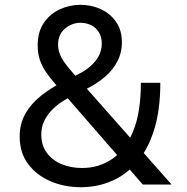

<svg xmlns="http://www.w3.org/2000/svg" viewBox="-20 -770 780 800"><path d="M317 10Q248 10 190 -15Q132 -40 97 -87Q62 -134 62 -201Q62 -255 86.5 -297.5Q111 -340 154 -373.5Q197 -407 252 -434L301 -458Q349 -481 376.5 -514.5Q404 -548 404 -588Q404 -616 392 -635.5Q380 -655 360 -665Q340 -675 316 -675Q279 -675 250.5 -650.5Q222 -626 222 -584Q222 -564 229 -545.5Q236 -527 250 -508Q264 -489 283 -467L695 -1H575L207 -424Q190 -444 173.5 -467Q157 -490 147 -518Q137 -546 137 -581Q137 -637 162.5 -674.5Q188 -712 229 -731Q270 -750 315 -750Q360 -750 399.5 -732Q439 -714 463.5 -679Q488 -644 488 -593Q488 -552 470 -516Q452 -480 417.5 -450Q383 -420 333 -396L293 -377Q262 -362 236.5 -345Q211 -328 192 -307Q173 -286 162.5 -262Q152 -238 152 -209Q152 -165 175 -133.5Q198 -102 236.5 -86Q275 -70 322 -70Q391 -70 446.5 -107Q502 -144 534.5 -222.5Q567 -301 567 -425H648Q648 -310 621.5 -227Q595 -144 549 -92Q503 -40 443.5 -15Q384 10 317 10Z"/></svg>

Font: Be Vietnam Pro Variable Thin
Style: Regular
Weight: 100
Designer: Lam Bao, Tony Le, Vietanh Nguyen
Foundry: Yellow Type Foundry
Version: Version 1.002